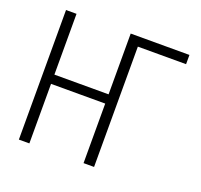

<svg xmlns="http://www.w3.org/2000/svg" viewBox="-123 -850 1037 990"><g transform="rotate(20 395.0 -355.5)"><path d="M134.3 -377.4H431.6V-710.9H753.9V-660.2H489.3V0H431.6V-326.7H134.3V0H76.7V-710.9H134.3Z"/></g></svg>

Font: RobotoCondensed-Light
Style: Light
Weight: 300
Designer: Google
Version: Version 1.200311; 2013